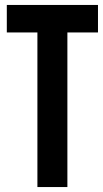

<svg xmlns="http://www.w3.org/2000/svg" viewBox="-20 -755 416 775"><path d="M131 0H252V-624H375.5V-735H7.5V-624H131Z"/></svg>

Font: League Gothic SemiExpanded
Style: Regular
Weight: 400
Width: 6
Designer: The League of Moveable Type
Version: Version 1.600; ttfautohint (v1.8.3)